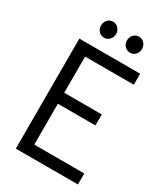

<svg xmlns="http://www.w3.org/2000/svg" viewBox="-213 -966 918 1058"><g transform="rotate(30 246.0 -437.0)"><path d="M184 -874C157 -874 136 -851 136 -823C136 -795 157 -772 184 -772C211 -772 232 -795 232 -823C232 -851 211 -874 184 -874ZM349 -874C322 -874 301 -851 301 -823C301 -795 322 -772 349 -772C376 -772 397 -795 397 -823C397 -851 376 -874 349 -874ZM69 -700V0H464V-70H146V-330H385V-400H146V-630H456V-700Z"/></g></svg>

Font: Mint Spirit
Style: Regular
Weight: 400
Designer: HARENDAL Hirwen
Foundry: Arkandis Digital Foundry.
Version: Version 1.004;FFEdit